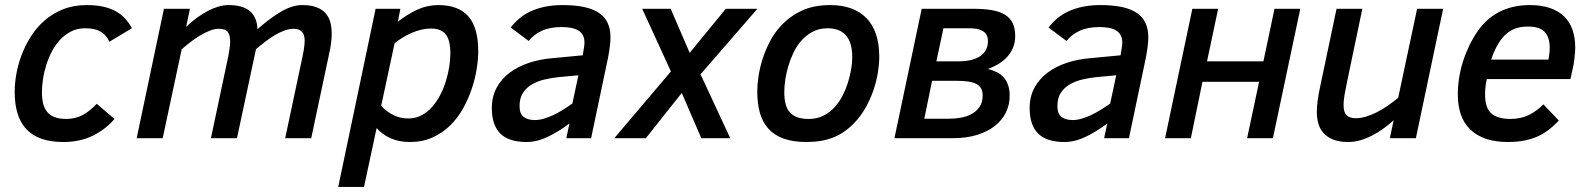

<svg xmlns="http://www.w3.org/2000/svg" viewBox="-20 -547 6286 760"><path d="M433.1 -76.2Q397.9 -34.7 347.2 -9.8Q296.4 15.1 231 15.1Q179.2 15.1 142.6 1.7Q106 -11.7 82.8 -37.4Q59.6 -63 48.8 -99.9Q38.1 -136.7 38.1 -184.1Q38.1 -214.8 44.4 -252.2Q50.8 -289.6 64.9 -327.6Q79.1 -365.7 101.6 -401.6Q124 -437.5 155.8 -465.3Q187.5 -493.2 229.2 -510Q271 -526.9 324.2 -526.9Q392.1 -526.9 435.3 -503.9Q478.5 -481 502 -435.1L413.1 -381.8Q400.4 -409.2 377.9 -422.1Q355.5 -435.1 316.9 -435.1Q286.6 -435.1 262.2 -422.9Q237.8 -410.6 218.8 -390.6Q199.7 -370.6 186 -344.5Q172.4 -318.4 163.3 -290Q154.3 -261.7 150.1 -233.4Q146 -205.1 146 -181.2Q146 -157.2 150.6 -137.7Q155.3 -118.2 166.3 -104.5Q177.2 -90.8 195.8 -83.5Q214.4 -76.2 242.2 -76.2Q278.3 -76.2 307.4 -91.8Q336.4 -107.4 362.8 -136.2Z M1108.9 0 1172.9 -301.8Q1179.2 -329.6 1182.6 -350.3Q1186 -371.1 1186 -386.2Q1186 -433.1 1142.1 -433.1Q1125 -433.1 1106.2 -426.3Q1087.4 -419.4 1068.1 -408Q1048.8 -396.5 1029.8 -381.8Q1010.7 -367.2 993.2 -352.1L918 0H814.9L878.9 -301.8Q885.3 -330.6 888.2 -351.1Q891.1 -371.6 891.1 -382.8Q891.1 -407.7 881.6 -420.4Q872.1 -433.1 846.2 -433.1Q829.1 -433.1 810.1 -425.5Q791 -418 771.5 -406.2Q752 -394.5 733.4 -380.1Q714.8 -365.7 699.2 -352.1L624 0H521L628.9 -512.2H731.9L716.8 -440.9Q737.3 -460.4 759 -476.3Q780.8 -492.2 802 -503.4Q823.2 -514.6 844 -520.8Q864.7 -526.9 883.8 -526.9Q942.9 -526.9 970.5 -501.7Q998 -476.6 999 -431.2Q1050.3 -476.6 1093.8 -501.7Q1137.2 -526.9 1176.8 -526.9Q1210.4 -526.9 1232.9 -518.3Q1255.4 -509.8 1268.8 -494.6Q1282.2 -479.5 1287.6 -458.7Q1293 -438 1293 -414.1Q1293 -396 1290.3 -375.2Q1287.6 -354.5 1282.2 -331.1L1211.9 0Z M1420.9 192.9H1318.8L1466.8 -512.2H1564.9L1554.7 -460.9Q1591.8 -490.2 1631.3 -508.5Q1670.9 -526.9 1714.8 -526.9Q1794.9 -526.9 1834 -482.2Q1873 -437.5 1873 -344.2Q1873 -312 1866.7 -272.9Q1860.4 -233.9 1846.9 -194.1Q1833.5 -154.3 1812.3 -116.5Q1791 -78.6 1761 -49.6Q1731 -20.5 1691.7 -2.7Q1652.3 15.1 1603 15.1Q1560.1 15.1 1527.1 0.7Q1494.1 -13.7 1470.7 -40ZM1488.8 -127.9Q1509.3 -106 1536.1 -92Q1563 -78.1 1596.7 -78.1Q1624.5 -78.1 1647.7 -90.1Q1670.9 -102.1 1689.2 -122.3Q1707.5 -142.6 1721.4 -168.9Q1735.4 -195.3 1744.4 -224.1Q1753.4 -252.9 1758.1 -281.7Q1762.7 -310.5 1762.7 -335.9Q1762.7 -387.7 1744.4 -410.9Q1726.1 -434.1 1685.1 -434.1Q1666 -434.1 1647 -429.4Q1627.9 -424.8 1609.4 -416.7Q1590.8 -408.7 1573.7 -398.2Q1556.6 -387.7 1542 -376Z M2221.7 0 2233.9 -58.1Q2190.9 -25.9 2148.2 -5.4Q2105.5 15.1 2064.5 15.1Q1993.7 15.1 1960.2 -18.6Q1926.8 -52.2 1926.8 -119.1Q1926.8 -164.6 1945.8 -199.7Q1964.8 -234.9 1997.8 -259.5Q2030.8 -284.2 2074.7 -298.6Q2118.7 -313 2168.5 -316.9L2286.6 -328.1L2290.5 -352.1Q2293.5 -366.7 2293.5 -378.9Q2293.5 -396 2287.1 -407.7Q2280.8 -419.4 2269 -426.5Q2257.3 -433.6 2240.5 -436.8Q2223.6 -439.9 2202.6 -439.9Q2155.8 -439.9 2123.5 -424.6Q2091.3 -409.2 2072.8 -384.8L2001.5 -438Q2016.1 -457 2035.2 -473.4Q2054.2 -489.7 2079.1 -501.5Q2104 -513.2 2135.5 -520Q2167 -526.9 2206.5 -526.9Q2257.8 -526.9 2293.9 -518.8Q2330.1 -510.7 2352.8 -494.6Q2375.5 -478.5 2386 -454.6Q2396.5 -430.7 2396.5 -398.9Q2396.5 -383.8 2393.8 -362.3Q2391.1 -340.8 2386.7 -317.9L2319.8 0ZM2269.5 -249 2195.8 -242.2Q2164.6 -239.3 2135.7 -232.4Q2106.9 -225.6 2085 -212.6Q2063 -199.7 2049.8 -179Q2036.6 -158.2 2036.6 -127Q2036.6 -96.2 2053 -84Q2069.3 -71.8 2096.7 -71.8Q2113.8 -71.8 2132.3 -77.1Q2150.9 -82.5 2169.7 -91.3Q2188.5 -100.1 2207.8 -112.1Q2227.1 -124 2245.6 -137.2Z M2755.9 0 2678.7 -179.2 2536.6 0H2411.6L2635.7 -264.2L2522 -512.2H2634.8L2710 -337.9L2853 -512.2H2978L2752.9 -252.9L2870.6 0Z M2977.5 -185.1Q2977.5 -211.4 2982.4 -244.6Q2987.3 -277.8 2998.3 -312.7Q3009.3 -347.7 3027.1 -382.1Q3044.9 -416.5 3071.3 -444.8Q3106 -482.4 3153.3 -504.6Q3200.7 -526.9 3266.6 -526.9Q3312 -526.9 3347.9 -514.2Q3383.8 -501.5 3408.9 -476.1Q3434.1 -450.7 3447.3 -412.1Q3460.4 -373.5 3460.4 -321.8Q3460.4 -294.9 3455.1 -260.7Q3449.7 -226.6 3437.5 -190.4Q3425.3 -154.3 3405.5 -119.4Q3385.7 -84.5 3357.4 -56.2Q3339.4 -38.1 3319.6 -24.7Q3299.8 -11.2 3277.3 -2.4Q3254.9 6.3 3228.8 10.7Q3202.6 15.1 3172.4 15.1Q3119.1 15.1 3082 1.7Q3044.9 -11.7 3021.7 -37.4Q2998.5 -63 2988 -100.1Q2977.5 -137.2 2977.5 -185.1ZM3084.5 -182.1Q3084.5 -155.3 3089.6 -135.5Q3094.7 -115.7 3106.2 -102.5Q3117.7 -89.4 3136.2 -82.8Q3154.8 -76.2 3181.6 -76.2Q3214.8 -76.2 3241 -89.8Q3267.1 -103.5 3287.6 -127Q3302.7 -144.5 3315.2 -168.5Q3327.6 -192.4 3335.9 -218.5Q3344.2 -244.6 3348.9 -271.2Q3353.5 -297.9 3353.5 -320.8Q3353.5 -435.1 3255.4 -435.1Q3220.2 -435.1 3192.6 -419.2Q3165 -403.3 3144.5 -377Q3130.4 -358.9 3119.4 -335.4Q3108.4 -312 3100.6 -285.9Q3092.8 -259.8 3088.6 -233.2Q3084.5 -206.5 3084.5 -182.1Z M3890.6 -273.9Q3910.2 -269 3926.3 -261Q3942.4 -252.9 3953.4 -240.2Q3964.4 -227.5 3970.5 -209.7Q3976.6 -191.9 3976.6 -168Q3976.6 -132.3 3961.7 -101.8Q3946.8 -71.3 3918 -48.6Q3889.2 -25.9 3847.4 -12.9Q3805.7 0 3751.5 0H3520.5L3628.4 -512.2H3832.5Q3875 -512.2 3906.2 -506.8Q3937.5 -501.5 3958 -488.8Q3978.5 -476.1 3988.5 -455.3Q3998.5 -434.6 3998.5 -403.8Q3998.5 -361.8 3972.4 -328.4Q3946.3 -294.9 3890.6 -273.9ZM3772.5 -304.2Q3830.6 -304.2 3860.6 -325.2Q3890.6 -346.2 3890.6 -383.8Q3890.6 -399.4 3884.8 -409.4Q3878.9 -419.4 3868.7 -425Q3858.4 -430.7 3845 -432.9Q3831.5 -435.1 3816.4 -435.1H3714.4L3686.5 -304.2ZM3739.7 -77.1Q3759.8 -77.1 3782.7 -81.1Q3805.7 -85 3825 -95.2Q3844.2 -105.5 3856.9 -123.3Q3869.6 -141.1 3869.6 -168.9Q3869.6 -186 3863.3 -197.3Q3856.9 -208.5 3844 -215.1Q3831.1 -221.7 3811.5 -224.4Q3792 -227.1 3765.6 -227.1H3669.4L3638.7 -77.1Z M4350.6 0 4362.8 -58.1Q4319.8 -25.9 4277.1 -5.4Q4234.4 15.1 4193.4 15.1Q4122.6 15.1 4089.1 -18.6Q4055.7 -52.2 4055.7 -119.1Q4055.7 -164.6 4074.7 -199.7Q4093.8 -234.9 4126.7 -259.5Q4159.7 -284.2 4203.6 -298.6Q4247.6 -313 4297.4 -316.9L4415.5 -328.1L4419.4 -352.1Q4422.4 -366.7 4422.4 -378.9Q4422.4 -396 4416 -407.7Q4409.7 -419.4 4397.9 -426.5Q4386.2 -433.6 4369.4 -436.8Q4352.5 -439.9 4331.5 -439.9Q4284.7 -439.9 4252.4 -424.6Q4220.2 -409.2 4201.7 -384.8L4130.4 -438Q4145 -457 4164.1 -473.4Q4183.1 -489.7 4208 -501.5Q4232.9 -513.2 4264.4 -520Q4295.9 -526.9 4335.4 -526.9Q4386.7 -526.9 4422.9 -518.8Q4459 -510.7 4481.7 -494.6Q4504.4 -478.5 4514.9 -454.6Q4525.4 -430.7 4525.4 -398.9Q4525.4 -383.8 4522.7 -362.3Q4520 -340.8 4515.6 -317.9L4448.7 0ZM4398.4 -249 4324.7 -242.2Q4293.5 -239.3 4264.6 -232.4Q4235.8 -225.6 4213.9 -212.6Q4191.9 -199.7 4178.7 -179Q4165.5 -158.2 4165.5 -127Q4165.5 -96.2 4181.9 -84Q4198.2 -71.8 4225.6 -71.8Q4242.7 -71.8 4261.2 -77.1Q4279.8 -82.5 4298.6 -91.3Q4317.4 -100.1 4336.7 -112.1Q4356 -124 4374.5 -137.2Z M5018.6 0H4916.5L4963.9 -223.1H4739.7L4693.8 0H4591.8L4699.7 -512.2H4801.8L4757.8 -304.2H4981L5024.9 -512.2H5127Z M5372.6 -512.2 5311.5 -220.2Q5305.7 -192.9 5302 -170.9Q5298.3 -148.9 5298.3 -131.8Q5298.3 -102.5 5310.3 -90.8Q5322.3 -79.1 5346.7 -79.1Q5365.7 -79.1 5386.5 -85.2Q5407.2 -91.3 5428.7 -102.1Q5450.2 -112.8 5471.9 -127.7Q5493.7 -142.6 5514.6 -160.2L5589.4 -512.2H5692.4L5584.5 0H5481.4L5496.6 -70.8Q5476.1 -52.2 5454.1 -36.6Q5432.1 -21 5409.4 -9.5Q5386.7 2 5363.3 8.5Q5339.8 15.1 5316.4 15.1Q5281.2 15.1 5257.6 5.6Q5233.9 -3.9 5219.2 -20Q5204.6 -36.1 5198.5 -57.9Q5192.4 -79.6 5192.4 -104Q5192.4 -124.5 5195.8 -149.4Q5199.2 -174.3 5204.6 -199.2L5270.5 -512.2Z M5865.2 -233.9Q5861.3 -217.3 5859.9 -201.9Q5858.4 -186.5 5858.4 -172.9Q5858.4 -119.6 5883.3 -97.9Q5908.2 -76.2 5959.5 -76.2Q5998.5 -76.2 6030 -91.1Q6061.5 -106 6089.4 -133.8L6150.4 -69.8Q6131.8 -49.8 6111.3 -33.9Q6090.8 -18.1 6066.7 -7.1Q6042.5 3.9 6013.4 9.5Q5984.4 15.1 5949.2 15.1Q5897.9 15.1 5860.6 2Q5823.2 -11.2 5798.6 -35.6Q5773.9 -60.1 5762.2 -94.7Q5750.5 -129.4 5750.5 -172.9Q5750.5 -204.1 5755.4 -236.6Q5760.3 -269 5770.3 -301.3Q5780.3 -333.5 5794.9 -364.3Q5809.6 -395 5828.6 -422.9Q5844.7 -446.3 5865.5 -465.6Q5886.2 -484.9 5911.9 -498.5Q5937.5 -512.2 5968.8 -519.5Q6000 -526.9 6036.6 -526.9Q6082 -526.9 6115.7 -515.1Q6149.4 -503.4 6171.6 -481.7Q6193.8 -460 6204.6 -428.7Q6215.3 -397.5 6215.3 -357.9Q6215.3 -352.5 6214.8 -344.5Q6214.4 -336.4 6213.4 -326.9Q6212.4 -317.4 6211.2 -307.6Q6210 -297.9 6208.5 -290L6196.3 -233.9ZM6109.4 -311Q6111.8 -323.7 6113 -335.7Q6114.3 -347.7 6114.3 -357.9Q6114.3 -399.4 6094.5 -420.7Q6074.7 -441.9 6028.3 -441.9Q5993.7 -441.9 5968.8 -430.2Q5943.8 -418.5 5925.3 -395Q5912.6 -379.4 5901.6 -357.7Q5890.6 -335.9 5882.3 -311Z"/></svg>

Font: Clear Sans Medium
Style: Italic
Weight: 500
Italic angle: -12°
Foundry: Intel Corporation
Version: Version 1.00